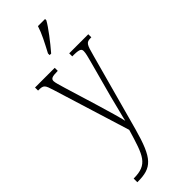

<svg xmlns="http://www.w3.org/2000/svg" viewBox="-321 -797 1068 1068"><g transform="rotate(-45 212.5 -263.5)"><path d="M191 -619V-606H203C243 -652 296 -721 315 -756V-766H259C245 -721 221 -676 191 -619ZM36 210V239H39C150 239 187 204 237 23L361 -430C380 -502 385 -512 420 -512H425V-536H275V-512H290C335 -511 341 -503 341 -487C341 -471 334 -447 327 -420L268 -202C253 -139 238 -87 230 -50C222 -85 204 -148 180 -227L122 -417C112 -451 104 -476 104 -488C104 -505 114 -512 158 -512H161V-536H6V-512H8C50 -512 53 -506 70 -451L210 1C163 159 148 210 36 210Z"/></g></svg>

Font: Noto Serif Tamil ExtraCondensed ExtraLight
Style: Regular
Weight: 200
Width: 2
Designer: Indian Type Foundry, Tom Grace, and the Monotype Design Team
Foundry: Monotype Imaging Inc.
Version: Version 2.004